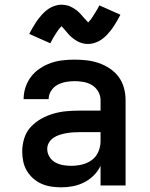

<svg xmlns="http://www.w3.org/2000/svg" viewBox="-20 -793 640 821"><path d="M243 8Q222 8 200.5 5Q179 2 159 -6.5Q139 -15 122.5 -29.5Q106 -44 95 -62.5Q84 -81 79.5 -102Q75 -123 75 -145Q75 -173 83.5 -201Q92 -229 111.5 -250Q131 -271 156 -285Q181 -299 208.5 -307Q236 -315 264.5 -317.5Q293 -320 322 -320H410V-365Q410 -384 400 -401.5Q390 -419 373.5 -429Q357 -439 337.5 -442.5Q318 -446 299 -446Q280 -446 261 -442.5Q242 -439 225.5 -430Q209 -421 198.5 -404.5Q188 -388 188 -369Q188 -369 188 -369Q188 -369 188 -369Q188 -369 188 -369Q188 -369 188 -369H81Q81 -369 81 -369.5Q81 -370 81 -370Q81 -396 89.5 -421Q98 -446 113.5 -466Q129 -486 151 -500.5Q173 -515 197 -523.5Q221 -532 247 -535Q273 -538 299 -538Q325 -538 351 -535Q377 -532 402 -523.5Q427 -515 449.5 -500Q472 -485 487.5 -464Q503 -443 510 -417Q517 -391 517 -365V0H410V-84Q399 -61 381 -43Q363 -25 340.5 -13.5Q318 -2 293 3Q268 8 243 8ZM285 -84Q308 -84 331 -89.5Q354 -95 372.5 -108.5Q391 -122 400.5 -144Q410 -166 410 -189V-228H322Q307 -228 292.5 -227Q278 -226 263.5 -223.5Q249 -221 235 -216.5Q221 -212 209 -204Q197 -196 189.5 -183.5Q182 -171 182 -156Q182 -138 191.5 -122.5Q201 -107 216.5 -98.5Q232 -90 249.5 -87Q267 -84 285 -84ZM357 -605Q348 -605 339.5 -606.5Q331 -608 322 -611.5Q313 -615 306 -619.5Q299 -624 291 -630Q283 -636 277 -642.5Q271 -649 266 -655Q261 -661 254 -669Q247 -677 243 -681Q237 -675 232 -668.5Q227 -662 221.5 -653.5Q216 -645 209 -633.5Q202 -622 195 -608L105 -648Q112 -662 119 -673.5Q126 -685 132.5 -695.5Q139 -706 146 -714.5Q153 -723 159.5 -730.5Q166 -738 176 -746.5Q186 -755 196.5 -760.5Q207 -766 219 -769.5Q231 -773 243 -773Q249 -773 255 -772Q261 -771 266.5 -770Q272 -769 278 -766.5Q284 -764 289 -761Q294 -758 299 -755Q304 -752 309 -748Q314 -744 318.5 -739.5Q323 -735 326.5 -731Q330 -727 333.5 -723Q337 -719 341 -714.5Q345 -710 349.5 -705.5Q354 -701 357 -697Q363 -703 368 -709.5Q373 -716 378.5 -725Q384 -734 391 -745Q398 -756 405 -770L495 -730Q488 -716 481 -704.5Q474 -693 467.5 -682.5Q461 -672 454 -663.5Q447 -655 440.5 -647.5Q434 -640 424 -631.5Q414 -623 403.5 -617.5Q393 -612 381 -608.5Q369 -605 357 -605Z"/></svg>

Font: Iosevka Curly SmBdEx
Style: Regular
Weight: 600
Width: 7
Monospace: yes
Designer: Belleve Invis
Foundry: Belleve Invis
Version: Version 11.1.0; ttfautohint (v1.8.3)